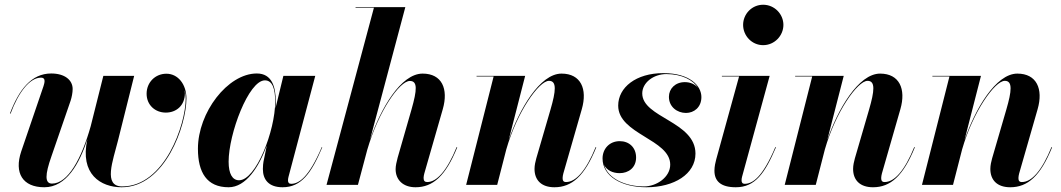

<svg xmlns="http://www.w3.org/2000/svg" viewBox="-20 -780 4478 810"><path d="M197 -120.5 278 -355.5C282.5 -369.5 286.5 -389 286.5 -404.5C286.5 -442.5 253 -470 196 -470C112.5 -470 60 -401.5 22 -301.5L24.5 -300.5C58 -391 105.5 -452.5 153 -452.5C162.5 -452.5 168 -448 168 -438.5C168 -431.5 165.5 -422.5 163.5 -416.5L69.5 -141C39 -50 75.5 10 167 10C259.5 10 314.5 -88.5 348.5 -192C316 -45 405 10 493 10C678 10 766.5 -253.5 766.5 -364C766.5 -425 730.5 -469 682 -469C635 -469 598.5 -432.5 598.5 -384.5C598.5 -337 634.5 -305 679.5 -305C723.5 -305 760 -334.5 760 -387C760 -391 759.5 -395 759 -399C762 -388.5 763.5 -376.5 763.5 -364C763.5 -255.5 675 6.5 495.5 6.5C414 6.5 456.5 -102 477.5 -186L546 -460H416L362.5 -247C324.5 -112 267 -5.5 199.5 -5.5C168.5 -5.5 169.5 -42.5 197 -120.5Z M1143.5 -350C1143.5 -413 1127.5 -470 1063.5 -470C940.5 -470 815 -305.5 815 -152.5C815 -52.5 852.5 10 944.5 10C1017.5 10 1072 -75 1105.5 -166L1091.5 -97.5C1090.5 -90.5 1089 -81 1089 -67C1089 -22 1114 10 1172 10C1250.5 10 1293 -48.5 1339.5 -158.5L1337.5 -159.5C1283.5 -32.5 1241 -4.5 1208.5 -4.5C1199 -4.5 1195 -10 1195 -18.5C1195 -23 1195.5 -28 1197 -33.5L1310 -460H1175.5L1142 -322.5C1143 -332.5 1143.5 -341.5 1143.5 -350ZM1141 -351.5C1141 -228 1060 -19.5 988.5 -19.5C960.5 -19.5 944.5 -46.5 944.5 -98C944.5 -215.5 1029 -441 1097.5 -441C1130 -441 1141 -404 1141 -351.5Z M1716 -318 1657.5 -114.5C1653 -98 1649 -79.5 1649 -66.5C1649 -21 1680.5 10 1733 10C1806.5 10 1860 -38 1909 -158.5L1906.5 -159.5C1866 -60 1822.5 -12 1782.5 -12C1772.5 -12 1767 -16.5 1767 -29.5C1767 -34.5 1768.5 -42.5 1770 -48L1848 -319.5C1872.5 -405 1844.5 -469.5 1763 -469.5C1670.5 -469.5 1586 -321 1541 -190.5L1690 -750H1480V-747.5H1557.5L1357.5 0H1490L1529.5 -148.5C1577 -311.5 1666 -438.5 1709 -438.5C1742.5 -438.5 1739.5 -400.5 1716 -318Z M2062.5 -457.5 1946.5 0H2077.5L2116 -150C2161.5 -308.5 2254 -439 2296 -439C2330 -439 2325 -395.5 2302.5 -318L2242.5 -112C2239 -99.5 2235 -82.5 2235 -67.5C2235 -19.5 2264.5 10 2319 10C2393 10 2446.5 -38 2495.5 -158.5L2493 -159.5C2452.5 -60 2409.5 -12 2368 -12C2357 -12 2353.5 -18 2353.5 -29C2353.5 -34 2355 -42.5 2356.5 -48L2434.5 -319.5C2459 -404.5 2430.5 -469.5 2349 -469.5C2257.5 -469.5 2170.5 -318.5 2126 -189L2195.5 -460H1990.5V-457.5Z M2914 -132C2914 -267.5 2689.5 -283.5 2689.5 -386C2689.5 -431.5 2737.5 -467.5 2791 -467.5C2857 -467.5 2904.5 -442 2925 -409C2912.5 -424.5 2892.5 -433.5 2869 -433.5C2829 -433.5 2802 -406 2802 -371.5C2802 -329 2837 -303.5 2874 -303.5C2907.5 -303.5 2939 -327 2939 -370.5C2939 -417.5 2891.5 -471.5 2778.5 -471.5C2663 -471.5 2588 -411 2588 -334.5C2588 -213.5 2807.5 -192.5 2807.5 -85.5C2807.5 -32.5 2750 6.5 2697 6.5C2619.5 6.5 2545.5 -25.5 2528.5 -84.5C2539.5 -62 2564.5 -49.5 2594 -49.5C2631.5 -49.5 2663.5 -72.5 2663.5 -115.5C2663.5 -157.5 2634.5 -184.5 2594.5 -184.5C2550.5 -184.5 2522 -151.5 2522 -111.5C2522 -37 2601 10 2707.5 10C2824 10 2914 -45.5 2914 -132Z M3115 -675C3115 -629.5 3151.5 -589.5 3199.5 -589.5C3247.5 -589.5 3285 -629.5 3285 -675C3285 -720.5 3247.5 -760 3199.5 -760C3151.5 -760 3115 -720.5 3115 -675ZM3253.5 -158.5 3251 -159.5C3197 -32 3155 -4.5 3121.5 -4.5C3112 -4.5 3108.5 -10.5 3108.5 -19C3108.5 -23.5 3109 -28.5 3110.5 -34L3227 -460H3025.5V-457.5H3098L3001.5 -107.5C2998.5 -96.5 2994 -77.5 2994 -60C2994 -17 3019.5 10 3084 10C3165.5 10 3206.5 -48.5 3253.5 -158.5Z M3406.5 -457.5 3290.5 0H3421.5L3460 -150C3505.5 -308.5 3598 -439 3640 -439C3674 -439 3669 -395.5 3646.5 -318L3586.5 -112C3583 -99.5 3579 -82.5 3579 -67.5C3579 -19.5 3608.5 10 3663 10C3737 10 3790.5 -38 3839.5 -158.5L3837 -159.5C3796.5 -60 3753.5 -12 3712 -12C3701 -12 3697.5 -18 3697.5 -29C3697.5 -34 3699 -42.5 3700.5 -48L3778.5 -319.5C3803 -404.5 3774.5 -469.5 3693 -469.5C3601.5 -469.5 3514.5 -318.5 3470 -189L3539.5 -460H3334.5V-457.5Z M3985.5 -457.5 3869.5 0H4000.5L4039 -150C4084.5 -308.5 4177 -439 4219 -439C4253 -439 4248 -395.5 4225.5 -318L4165.5 -112C4162 -99.5 4158 -82.5 4158 -67.5C4158 -19.5 4187.5 10 4242 10C4316 10 4369.5 -38 4418.5 -158.5L4416 -159.5C4375.5 -60 4332.5 -12 4291 -12C4280 -12 4276.5 -18 4276.5 -29C4276.5 -34 4278 -42.5 4279.5 -48L4357.5 -319.5C4382 -404.5 4353.5 -469.5 4272 -469.5C4180.5 -469.5 4093.5 -318.5 4049 -189L4118.5 -460H3913.5V-457.5Z"/></svg>

Font: Bodoni* 72pt
Style: Bold Italic
Weight: 700
Italic angle: -13°
Version: Version 2.3